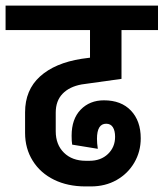

<svg xmlns="http://www.w3.org/2000/svg" viewBox="-55 -665 587 689"><path d="M238 -362Q194 -354 169.5 -328.5Q145 -303 145 -261V-194Q145 -146 174.5 -117Q204 -88 253 -88H266Q307 -88 332.5 -112.5Q358 -137 358 -174Q358 -196 350 -208.5Q342 -221 326 -221Q293 -221 293 -167Q293 -151 296 -131L204 -146Q202 -157 202 -178Q202 -238 234.5 -271.5Q267 -305 318 -305Q380 -305 415 -268Q450 -231 450 -169V-168Q450 -121 427 -81.5Q404 -42 363.5 -19Q323 4 271 4H252Q188 4 139 -20Q90 -44 62.5 -88Q35 -132 35 -188V-262Q35 -342 88.5 -390.5Q142 -439 238 -454L268 -458V-557H-35V-645H512V-557H381V-382Z"/></svg>

Font: Akshar Medium
Style: Regular
Weight: 500
Designer: Tall Chai
Foundry: Tall Chai
Version: Version 1.000